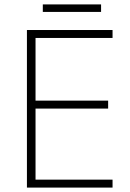

<svg xmlns="http://www.w3.org/2000/svg" viewBox="-20 -901 591 870"><path d="M490 -51H102V-765H490V-729H141V-445H470V-409H141V-87H490ZM438 -881V-847H174V-881Z"/></svg>

Font: Noto Sans Tamil UI ExtraLight
Style: Regular
Weight: 200
Designer: Jelle Bosma - Monotype Design Team
Foundry: Monotype Imaging Inc.
Version: Version 2.004; ttfautohint (v1.8.4.7-5d5b)